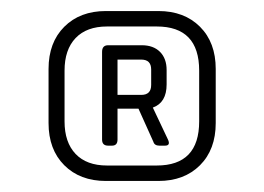

<svg xmlns="http://www.w3.org/2000/svg" viewBox="-20 -728 479 348"><path d="M236 -620H193V-556H236Q254 -556 254 -574V-602Q254 -620 236 -620ZM165 -475V-634Q165 -646 176 -646H237Q258 -646 270 -634Q282 -622 282 -601V-575Q282 -542 257 -533L284 -476Q290 -464 279 -464H269Q260 -464 258 -471L231 -531H193V-475Q193 -464 183 -464H176Q165 -464 165 -475ZM174 -428H264Q341 -428 341 -508V-600Q341 -680 264 -680H174Q137 -680 117 -659Q97 -638 97 -600V-508Q97 -470 117 -449Q137 -428 174 -428ZM267 -400H172Q125 -400 96.5 -428.5Q68 -457 68 -505V-603Q68 -651 96.5 -679.5Q125 -708 172 -708H267Q314 -708 342.5 -679.5Q371 -651 371 -603V-505Q371 -457 342.5 -428.5Q314 -400 267 -400Z"/></svg>

Font: Rajdhani
Style: Regular
Weight: 400
Designer: Satya Rajpurohit, Jyotish Sonowal
Foundry: Indian Type Foundry
Version: Version 1.201 February 1, 2022